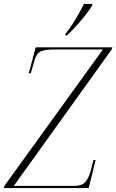

<svg xmlns="http://www.w3.org/2000/svg" viewBox="-59 -954 590 974"><path d="M-39 0 -36 -12 463 -703H211Q169 -703 147.5 -693Q126 -683 117 -650L97 -582H87L122 -714H511L509 -705L11 -11H318Q356 -11 373 -30Q390 -49 400 -83L415 -142H426L391 0ZM273 -782Q298 -813 322.5 -853.5Q347 -894 367 -934H409V-926Q395 -904 374 -877Q353 -850 328 -822.5Q303 -795 280 -774H272Z"/></svg>

Font: Noto Serif Display Condensed ExtraLight
Style: Italic
Weight: 200
Width: 3
Italic angle: -12°
Designer: Monotype Design Team
Foundry: Monotype Imaging Inc.
Version: Version 2.009